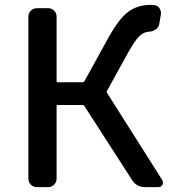

<svg xmlns="http://www.w3.org/2000/svg" viewBox="-20 -770 707 790"><path d="M419.9 -395.5Q418 -391.6 419.9 -388.7L647.5 -29.3Q650.4 -24.4 650.4 -19.5Q650.4 -14.6 648.4 -9.8Q642.6 0 630.9 0H577.1Q542 0 523.4 -29.3L327.1 -334Q325.2 -337.9 320.3 -337.9H217.8Q212.9 -337.9 212.9 -334V-35.2Q212.9 -20.5 202.6 -10.3Q192.4 0 178.7 0H131.8Q117.2 0 106.9 -10.3Q96.7 -20.5 96.7 -35.2V-701.2Q96.7 -715.8 106.9 -726.1Q117.2 -736.3 131.8 -736.3H178.7Q192.4 -736.3 202.6 -726.1Q212.9 -715.8 212.9 -701.2V-436.5Q212.9 -431.6 217.8 -431.6H320.3Q325.2 -431.6 327.1 -435.5L425.8 -614.3Q468.8 -692.4 507.3 -721.2Q545.9 -750 600.6 -750Q607.4 -750 614.3 -749Q628.9 -748 636.7 -735.4Q644.5 -722.7 641.6 -708L634.8 -668.9Q631.8 -656.2 620.1 -648.4Q608.4 -640.6 593.8 -639.6Q571.3 -638.7 553.2 -621.1Q535.2 -603.5 507.8 -554.7Z"/></svg>

Font: Gen Jyuu GothicL Medium
Style: Regular
Weight: 500
Designer: [Source Han Sans]
Ryoko NISHIZUKA  (kana & ideographs); Paul D. Hunt (Latin, Greek & Cyrillic); Wenlong ZHANG  (bopomofo
Version: Version 1.002.20150607